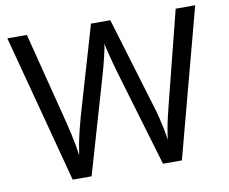

<svg xmlns="http://www.w3.org/2000/svg" viewBox="-78 -812 1086 911"><g transform="rotate(-10 465.0 -357.0)"><path d="M917 -714 727 0H636L497 -468Q491 -489 485 -511Q479 -533 474 -553Q469 -573 465.5 -587.5Q462 -602 461 -609Q460 -602 457.5 -587.5Q455 -573 450 -553Q445 -533 439.5 -510.5Q434 -488 427 -465L292 0H201L12 -714H106L217 -278Q225 -247 231.5 -217.5Q238 -188 243 -160.5Q248 -133 251 -108Q255 -134 260.5 -163.5Q266 -193 273.5 -223Q281 -253 289 -283L415 -714H508L639 -280Q649 -249 656.5 -218Q664 -187 669.5 -159Q675 -131 678 -108Q681 -133 686 -160.5Q691 -188 698 -218Q705 -248 713 -279L823 -714Z"/></g></svg>

Font: Noto Sans Bamum
Style: Regular
Weight: 400
Designer: Monotype Design Team
Foundry: Monotype Imaging Inc.
Version: Version 2.001